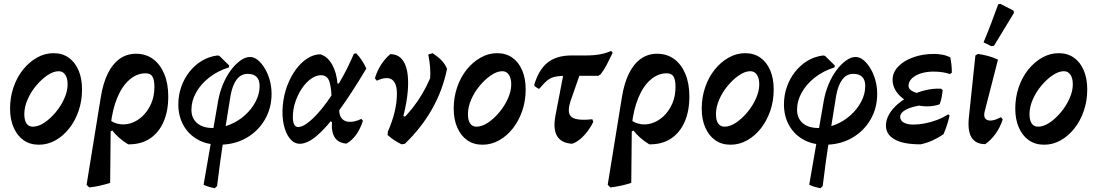

<svg xmlns="http://www.w3.org/2000/svg" viewBox="-20 -750 5778 1011"><path d="M185 12Q138 12 104.5 -11.5Q71 -35 52 -78Q33 -121 33 -178Q33 -237 51 -290Q69 -343 101 -383Q133 -423 174.5 -446.5Q216 -470 262 -470Q308 -470 341.5 -446.5Q375 -423 393.5 -380Q412 -337 412 -279Q412 -219 394 -166.5Q376 -114 344.5 -74Q313 -34 272 -11Q231 12 185 12ZM153 -83Q182 -83 213.5 -104Q245 -125 273 -158.5Q301 -192 318.5 -231Q336 -270 336 -306Q336 -338 323.5 -356.5Q311 -375 289 -375Q261 -375 229.5 -353.5Q198 -332 170 -298.5Q142 -265 125 -225.5Q108 -186 108 -149Q108 -117 119.5 -100Q131 -83 153 -83Z M450 237 436 223 511 -240Q523 -313 548 -363.5Q573 -414 610.5 -440.5Q648 -467 696 -467Q748 -467 786 -439Q824 -411 845 -360.5Q866 -310 866 -242Q866 -164 840.5 -107Q815 -50 768 -19.5Q721 11 655 10Q627 -7 607 -25Q587 -43 571 -63L518 -28L534 -140Q562 -108 597 -99Q632 -90 666.5 -100.5Q701 -111 729.5 -137.5Q758 -164 775.5 -203.5Q793 -243 793 -292Q793 -330 782.5 -347Q772 -364 747 -364Q701 -364 662 -330.5Q623 -297 597.5 -235.5Q572 -174 563 -92L560 213Q532 222 504.5 228Q477 234 450 237Z M1111 241Q1091 237 1078 233Q1065 229 1052 223L1129 -221Q1137 -265 1154 -306Q1171 -347 1195 -379.5Q1219 -412 1245.5 -431Q1272 -450 1296 -450Q1318 -450 1338 -433.5Q1358 -417 1374.5 -389.5Q1391 -362 1400.5 -327.5Q1410 -293 1410 -256Q1410 -180 1374 -119Q1338 -58 1276 -23Q1214 12 1135 12Q1068 12 1019.5 -16Q971 -44 945 -92Q919 -140 919 -200Q919 -248 934 -291.5Q949 -335 976.5 -370.5Q1004 -406 1041.5 -429Q1079 -452 1125 -458L1135 -456L1187 -405L1185 -395Q1127 -377 1082.5 -342.5Q1038 -308 1013 -263.5Q988 -219 988 -172Q988 -128 1017.5 -102Q1047 -76 1101 -76Q1147 -76 1191 -94Q1235 -112 1270 -143.5Q1305 -175 1326 -215Q1347 -255 1347 -297Q1347 -361 1284 -361Q1249 -361 1226.5 -331.5Q1204 -302 1194 -247Q1177 -139 1163 -53Q1149 33 1139.5 102Q1130 171 1123 230Z M1559 7Q1529 7 1507 -19.5Q1485 -46 1474.5 -92Q1464 -138 1469 -194Q1474 -249 1492 -297.5Q1510 -346 1537.5 -383.5Q1565 -421 1598.5 -442.5Q1632 -464 1667 -464Q1704 -453 1728 -411.5Q1752 -370 1757 -310L1811 -311L1727 -208Q1726 -284 1715 -319Q1704 -354 1670 -354Q1644 -354 1617.5 -335Q1591 -316 1569.5 -284Q1548 -252 1535 -213Q1522 -174 1522 -133Q1522 -109 1529 -95Q1536 -81 1550 -81Q1570 -81 1597.5 -101Q1625 -121 1656.5 -156.5Q1688 -192 1720.5 -240Q1753 -288 1784.5 -345.5Q1816 -403 1843 -466L1855 -470Q1888 -436 1909 -389Q1829 -255 1764.5 -167Q1700 -79 1649.5 -36Q1599 7 1559 7ZM1805 6Q1764 4 1744 -24.5Q1724 -53 1728 -107L1709 -118L1773 -218L1768 -192Q1762 -154 1775 -132.5Q1788 -111 1816.5 -108.5Q1845 -106 1883 -124L1891 -114Q1864 -29 1805 6Z M2095 10Q2074 0 2056.5 -11.5Q2039 -23 2021 -39L2022 -56Q2170 -164 2245 -338Q2247 -365 2244.5 -397.5Q2242 -430 2235 -463L2258 -470Q2288 -450 2305.5 -431.5Q2323 -413 2334 -388Q2289 -164 2112 7ZM2022 -56Q2046 -111 2058 -161Q2070 -211 2070 -256Q2070 -314 2043 -331.5Q2016 -349 1964 -325L1954 -338Q1966 -377 1986.5 -409Q2007 -441 2035 -465Q2070 -465 2092.5 -442.5Q2115 -420 2123.5 -377Q2132 -334 2127.5 -274Q2123 -214 2104 -139L2142 -125Z M2521 12Q2474 12 2440.5 -11.5Q2407 -35 2388 -78Q2369 -121 2369 -178Q2369 -237 2387 -290Q2405 -343 2437 -383Q2469 -423 2510.5 -446.5Q2552 -470 2598 -470Q2644 -470 2677.5 -446.5Q2711 -423 2729.5 -380Q2748 -337 2748 -279Q2748 -219 2730 -166.5Q2712 -114 2680.5 -74Q2649 -34 2608 -11Q2567 12 2521 12ZM2489 -83Q2518 -83 2549.5 -104Q2581 -125 2609 -158.5Q2637 -192 2654.5 -231Q2672 -270 2672 -306Q2672 -338 2659.5 -356.5Q2647 -375 2625 -375Q2597 -375 2565.5 -353.5Q2534 -332 2506 -298.5Q2478 -265 2461 -225.5Q2444 -186 2444 -149Q2444 -117 2455.5 -100Q2467 -83 2489 -83Z M2992 7Q2935 3 2913.5 -33.5Q2892 -70 2904 -137L2958 -418H3054L2984 -217Q2971 -177 2977 -154Q2983 -131 3012.5 -123.5Q3042 -116 3099 -122L3104 -109Q3094 -86 3075.5 -61Q3057 -36 3035 -17.5Q3013 1 2992 7ZM2815 -283 2795 -296 2793 -303Q2817 -384 2864 -421Q2911 -458 2990 -458H3065Q3109 -458 3142 -464.5Q3175 -471 3198 -482L3206 -472Q3189 -436 3175 -409.5Q3161 -383 3143 -359L3131 -351H2971Q2930 -351 2905.5 -346.5Q2881 -342 2863 -327.5Q2845 -313 2820 -283Z M3194 237 3180 223 3255 -240Q3267 -313 3292 -363.5Q3317 -414 3354.5 -440.5Q3392 -467 3440 -467Q3492 -467 3530 -439Q3568 -411 3589 -360.5Q3610 -310 3610 -242Q3610 -164 3584.5 -107Q3559 -50 3512 -19.5Q3465 11 3399 10Q3371 -7 3351 -25Q3331 -43 3315 -63L3262 -28L3278 -140Q3306 -108 3341 -99Q3376 -90 3410.5 -100.5Q3445 -111 3473.5 -137.5Q3502 -164 3519.5 -203.5Q3537 -243 3537 -292Q3537 -330 3526.5 -347Q3516 -364 3491 -364Q3445 -364 3406 -330.5Q3367 -297 3341.5 -235.5Q3316 -174 3307 -92L3304 213Q3276 222 3248.5 228Q3221 234 3194 237Z M3827 12Q3780 12 3746.5 -11.5Q3713 -35 3694 -78Q3675 -121 3675 -178Q3675 -237 3693 -290Q3711 -343 3743 -383Q3775 -423 3816.5 -446.5Q3858 -470 3904 -470Q3950 -470 3983.5 -446.5Q4017 -423 4035.5 -380Q4054 -337 4054 -279Q4054 -219 4036 -166.5Q4018 -114 3986.5 -74Q3955 -34 3914 -11Q3873 12 3827 12ZM3795 -83Q3824 -83 3855.5 -104Q3887 -125 3915 -158.5Q3943 -192 3960.5 -231Q3978 -270 3978 -306Q3978 -338 3965.5 -356.5Q3953 -375 3931 -375Q3903 -375 3871.5 -353.5Q3840 -332 3812 -298.5Q3784 -265 3767 -225.5Q3750 -186 3750 -149Q3750 -117 3761.5 -100Q3773 -83 3795 -83Z M4300 241Q4280 237 4267 233Q4254 229 4241 223L4318 -221Q4326 -265 4343 -306Q4360 -347 4384 -379.5Q4408 -412 4434.5 -431Q4461 -450 4485 -450Q4507 -450 4527 -433.5Q4547 -417 4563.5 -389.5Q4580 -362 4589.5 -327.5Q4599 -293 4599 -256Q4599 -180 4563 -119Q4527 -58 4465 -23Q4403 12 4324 12Q4257 12 4208.5 -16Q4160 -44 4134 -92Q4108 -140 4108 -200Q4108 -248 4123 -291.5Q4138 -335 4165.5 -370.5Q4193 -406 4230.5 -429Q4268 -452 4314 -458L4324 -456L4376 -405L4374 -395Q4316 -377 4271.5 -342.5Q4227 -308 4202 -263.5Q4177 -219 4177 -172Q4177 -128 4206.5 -102Q4236 -76 4290 -76Q4336 -76 4380 -94Q4424 -112 4459 -143.5Q4494 -175 4515 -215Q4536 -255 4536 -297Q4536 -361 4473 -361Q4438 -361 4415.5 -331.5Q4393 -302 4383 -247Q4366 -139 4352 -53Q4338 33 4328.5 102Q4319 171 4312 230Z M4827 10Q4736 10 4690.5 -16Q4645 -42 4645 -89Q4645 -119 4662 -148.5Q4679 -178 4708.5 -203Q4738 -228 4776 -247Q4814 -266 4855 -275.5Q4896 -285 4935 -283L4944 -275Q4942 -257 4938.5 -238.5Q4935 -220 4928 -201Q4887 -202 4849.5 -198Q4812 -194 4783 -185.5Q4754 -177 4737 -164Q4720 -151 4720 -135Q4720 -115 4739 -104.5Q4758 -94 4790 -94Q4817 -94 4849 -100Q4881 -106 4913 -118Q4945 -130 4973 -148L4980 -142Q4975 -118 4967 -93Q4959 -68 4948 -43Q4920 -24 4889 -10Q4858 4 4827 10ZM4861 -190Q4825 -190 4792.5 -201Q4760 -212 4734.5 -231.5Q4709 -251 4694.5 -276Q4680 -301 4680 -330Q4680 -369 4710 -400Q4740 -431 4789.5 -448.5Q4839 -466 4897 -466Q4920 -466 4942 -462Q4964 -458 4984 -448Q4988 -428 4990 -408Q4992 -388 4992 -367L4982 -360Q4946 -373 4895 -373Q4859 -373 4829 -363.5Q4799 -354 4781.5 -337Q4764 -320 4764 -298Q4764 -278 4792 -266Q4820 -254 4870 -252L4928 -201Q4911 -195 4895 -192.5Q4879 -190 4861 -190Z M5168 9Q5066 9 5082 -134L5116 -458L5130 -466Q5158 -462 5184 -455Q5210 -448 5235 -436L5166 -167Q5155 -128 5179 -118Q5203 -108 5251 -133L5260 -121Q5246 -79 5222.5 -46Q5199 -13 5168 9ZM5319 -682 5214 -509 5200 -507 5159 -527Q5180 -577 5199 -627Q5218 -677 5236 -727L5247 -730L5317 -694Z M5478 12Q5431 12 5397.5 -11.5Q5364 -35 5345 -78Q5326 -121 5326 -178Q5326 -237 5344 -290Q5362 -343 5394 -383Q5426 -423 5467.5 -446.5Q5509 -470 5555 -470Q5601 -470 5634.5 -446.5Q5668 -423 5686.5 -380Q5705 -337 5705 -279Q5705 -219 5687 -166.5Q5669 -114 5637.5 -74Q5606 -34 5565 -11Q5524 12 5478 12ZM5446 -83Q5475 -83 5506.5 -104Q5538 -125 5566 -158.5Q5594 -192 5611.5 -231Q5629 -270 5629 -306Q5629 -338 5616.5 -356.5Q5604 -375 5582 -375Q5554 -375 5522.5 -353.5Q5491 -332 5463 -298.5Q5435 -265 5418 -225.5Q5401 -186 5401 -149Q5401 -117 5412.5 -100Q5424 -83 5446 -83Z"/></svg>

Font: Alegreya SemiBold
Style: Italic
Weight: 600
Italic angle: -7°
Designer: Juan Pablo del Peral
Foundry: Huerta Tipografica
Version: Version 2.009